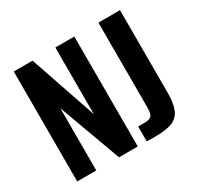

<svg xmlns="http://www.w3.org/2000/svg" viewBox="-132 -742 916 894"><g transform="rotate(-30 326.5 -295.0)"><path d="M41.9 0V-591H143L265.5 -232.6V-591H367.6V0H266.6L144.3 -334.4V0ZM463.4 1Q455.1 1 439.6 1Q424.1 1 415.5 0V-80L446.4 -79.7Q476.3 -79.4 486.7 -90.1Q497.1 -100.9 497.1 -132.5V-591H613.2V-146Q613.2 -89 599 -56.7Q584.8 -24.4 552.1 -11.7Q519.5 1 463.4 1Z"/></g></svg>

Font: Alumni Sans Thin
Style: Regular
Weight: 100
Designer: Robert E. Leuschke
Foundry: Robert E. Leuschke
Version: Version 1.018